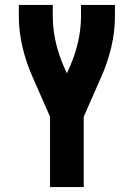

<svg xmlns="http://www.w3.org/2000/svg" viewBox="-20 -540 540 775"><path d="M182 215V-69L112 -228Q86 -286 71 -349Q56 -412 56 -476V-520H193V-476Q193 -424 204.5 -372.5Q216 -321 237 -273L250 -244L263 -273Q284 -321 295.5 -372.5Q307 -424 307 -476V-520H444V-476Q444 -412 429 -349Q414 -286 388 -228L318 -69V215Z"/></svg>

Font: Iosevka Curly Heavy
Style: Regular
Weight: 900
Monospace: yes
Designer: Belleve Invis
Foundry: Belleve Invis
Version: Version 22.1.2; ttfautohint (v1.8.4)